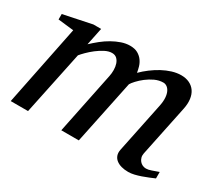

<svg xmlns="http://www.w3.org/2000/svg" viewBox="-102 -681 980 881"><g transform="rotate(30 388.0 -241.0)"><path d="M772.9 -25.9Q760.3 -20.5 744.4 -13.9Q728.5 -7.3 711.7 -1.5Q694.8 4.4 678.2 8.3Q661.6 12.2 647 12.2Q626.5 12.2 610.1 7.6Q593.8 2.9 582.8 -5.9Q571.8 -14.6 567.1 -27.8Q562.5 -41 565.9 -58.1L621.1 -325.2Q626 -350.1 624.5 -368.7Q623 -387.2 616.9 -399.4Q610.8 -411.6 601.8 -417.7Q592.8 -423.8 583 -423.8Q560.1 -423.8 538.3 -413.6Q516.6 -403.3 498.5 -389.4Q480.5 -375.5 467.3 -361.1Q454.1 -346.7 449.2 -337.9L378.9 0H286.1L353 -326.2Q356.4 -342.3 356.2 -359.6Q356 -377 351.3 -391.1Q346.7 -405.3 336.9 -414.6Q327.1 -423.8 311 -423.8Q293.5 -423.8 273.7 -413.6Q253.9 -403.3 235.6 -389.2Q217.3 -375 202.4 -360.1Q187.5 -345.2 180.2 -335.9L109.9 0H18.1L104 -424.8L21 -434.1V-462.9L170.9 -494.1H211.9L192.9 -401.9Q211.4 -419.4 232.4 -436.3Q253.4 -453.1 275.9 -465.8Q298.3 -478.5 321.3 -486.3Q344.2 -494.1 366.2 -494.1Q391.1 -494.1 407.5 -484.9Q423.8 -475.6 433.8 -461.7Q443.8 -447.8 448.5 -431.6Q453.1 -415.5 455.1 -401.9Q473.1 -419.9 495.1 -436.5Q517.1 -453.1 541 -466.1Q564.9 -479 589.6 -486.6Q614.3 -494.1 637.2 -494.1Q662.1 -494.1 680.9 -485.1Q699.7 -476.1 711.2 -459.5Q722.7 -442.9 725.8 -419.4Q729 -396 723.1 -367.2L667 -97.2Q664.6 -85 667.5 -75Q670.4 -64.9 676.5 -57.6Q682.6 -50.3 691.4 -46.1Q700.2 -42 710 -42Q722.2 -42 738.3 -47.9Q754.4 -53.7 772.9 -60.1Z"/></g></svg>

Font: Charis SIL CyrE
Style: Italic
Weight: 400
Italic angle: -11°
Foundry: SIL International
Version: Version 5.000